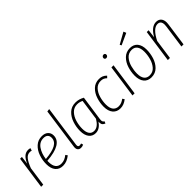

<svg xmlns="http://www.w3.org/2000/svg" viewBox="165 -1826 2888 2888"><g transform="rotate(-45 1609.0 -382.0)"><path d="M357 -525 344 -484Q324 -490 307 -490Q256 -490 219.5 -444Q183 -398 148 -306L105 0H60L134 -522H173L157 -393Q185 -461 223 -496.5Q261 -532 313 -532Q334 -532 357 -525Z M403 -210Q402 -202 402 -187Q402 -107 433.5 -68.5Q465 -30 521 -30Q559 -30 590 -42.5Q621 -55 656 -82L678 -51Q638 -20 600 -4.5Q562 11 518 11Q441 11 398 -40.5Q355 -92 355 -186Q355 -270 382.5 -349.5Q410 -429 466.5 -480.5Q523 -532 604 -532Q668 -532 704 -499Q740 -466 740 -412Q740 -235 403 -210ZM406 -245Q551 -257 622.5 -297Q694 -337 694 -411Q694 -449 671 -471.5Q648 -494 602 -494Q518 -494 468 -421Q418 -348 406 -245Z M879 -79Q878 -73 878 -63Q878 -29 910 -29Q921 -29 931.5 -32Q942 -35 945 -36L955 -2Q929 11 902 11Q870 11 851.5 -7Q833 -25 833 -60Q833 -66 835 -82L927 -735L972 -741Z M1462 -493 1407 -112Q1403 -80 1403 -71Q1403 -53 1409.5 -41.5Q1416 -30 1431 -22L1417 11Q1390 1 1376 -16.5Q1362 -34 1362 -68L1363 -83Q1334 -40 1296.5 -14.5Q1259 11 1213 11Q1144 11 1105.5 -40Q1067 -91 1067 -180Q1067 -262 1093.5 -343Q1120 -424 1177 -478Q1234 -532 1319 -532Q1360 -532 1394 -522Q1428 -512 1462 -493ZM1114 -180Q1114 -107 1141 -68Q1168 -29 1219 -29Q1262 -29 1298 -57Q1334 -85 1367 -140L1414 -472Q1370 -495 1319 -495Q1250 -495 1203.5 -446.5Q1157 -398 1135.5 -325.5Q1114 -253 1114 -180Z M1944 -480 1917 -452Q1896 -473 1873 -483Q1850 -493 1819 -493Q1751 -493 1707 -445Q1663 -397 1643 -326.5Q1623 -256 1623 -186Q1623 -108 1654.5 -69Q1686 -30 1742 -30Q1774 -30 1801.5 -41Q1829 -52 1859 -74L1880 -43Q1813 11 1740 11Q1663 11 1619.5 -41Q1576 -93 1576 -188Q1576 -267 1602 -346.5Q1628 -426 1683 -479Q1738 -532 1820 -532Q1858 -532 1888 -519.5Q1918 -507 1944 -480Z M2122 -522 2048 0H2003L2077 -522ZM2091 -705Q2091 -721 2102 -732Q2113 -743 2129 -743Q2142 -743 2151 -734.5Q2160 -726 2160 -713Q2160 -697 2149.5 -686Q2139 -675 2122 -675Q2108 -675 2099.5 -683.5Q2091 -692 2091 -705Z M2236 -187Q2236 -265 2261 -344.5Q2286 -424 2341 -478Q2396 -532 2479 -532Q2557 -532 2599.5 -480.5Q2642 -429 2642 -336Q2642 -258 2617.5 -178.5Q2593 -99 2538 -44Q2483 11 2399 11Q2321 11 2278.5 -41.5Q2236 -94 2236 -187ZM2595 -338Q2595 -414 2565 -454Q2535 -494 2478 -494Q2409 -494 2365 -444Q2321 -394 2302 -322.5Q2283 -251 2283 -184Q2283 -108 2313 -68.5Q2343 -29 2400 -29Q2469 -29 2512.5 -78.5Q2556 -128 2575.5 -199Q2595 -270 2595 -338ZM2585 -775 2603 -732 2420 -648 2406 -675Z M3144 -410Q3144 -393 3141 -373L3089 0H3044L3096 -371Q3099 -392 3099 -409Q3099 -494 3028 -494Q2934 -494 2845 -317L2800 0H2755L2829 -522H2868L2852 -388Q2933 -532 3035 -532Q3087 -532 3115.5 -500Q3144 -468 3144 -410Z"/></g></svg>

Font: Fira Sans Condensed ExtraLight
Style: Italic
Weight: 275
Width: 3
Italic angle: -8°
Designer: Carrois Corporate & Edenspiekermann AG
Foundry: Carrois Corporate GbR & Edenspiekermann AG
Version: Version 4.203